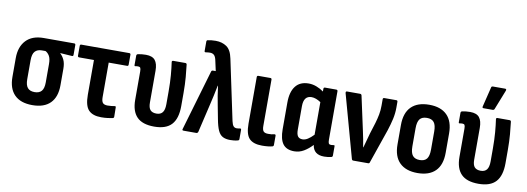

<svg xmlns="http://www.w3.org/2000/svg" viewBox="-57 -1058 3873 1410"><g transform="rotate(10 1879.0 -353.0)"><path d="M217 8Q129 8 83.5 -38Q38 -84 38 -171V-311Q38 -395 83.5 -443.5Q129 -492 215 -492H442Q452 -492 452 -481V-409Q452 -397 442 -398L354 -404V-402Q372 -386 384 -360Q396 -334 396 -294V-171Q396 -84 350.5 -38Q305 8 217 8ZM217 -89Q252 -89 269 -109Q286 -129 286 -173V-310Q286 -351 273.5 -371.5Q261 -392 244 -400H217Q184 -400 166 -380.5Q148 -361 148 -314V-173Q148 -129 165 -109Q182 -89 217 -89Z M730 8Q667 8 636.5 -24Q606 -56 606 -138V-397H496Q485 -397 485 -408V-481Q485 -492 495 -492H853Q863 -492 863 -481V-408Q863 -397 853 -397H716V-140Q716 -109 726.5 -97Q737 -85 762 -85Q776 -85 790.5 -86.5Q805 -88 815 -90Q824 -92 824 -81L825 -13Q825 -3 816 -1Q802 2 780 5Q758 8 730 8Z M1126 8Q1038 8 996.5 -34.5Q955 -77 955 -162V-372Q955 -393 950.5 -400Q946 -407 934 -407Q929 -407 923.5 -406.5Q918 -406 913 -405Q906 -403 906 -413V-482Q906 -492 916 -495Q944 -501 976 -501Q1024 -501 1044.5 -475.5Q1065 -450 1065 -398V-161Q1065 -122 1080 -105.5Q1095 -89 1126 -89Q1156 -89 1171 -108Q1186 -127 1186 -169V-265Q1186 -332 1181.5 -386Q1177 -440 1171 -480Q1169 -492 1181 -492H1271Q1280 -492 1282 -483Q1287 -444 1291.5 -390.5Q1296 -337 1296 -273V-175Q1296 -82 1255 -37Q1214 8 1126 8Z M1693 8Q1659 8 1637 -3.5Q1615 -15 1601.5 -44.5Q1588 -74 1578 -128L1559 -227Q1552 -262 1546.5 -295.5Q1541 -329 1536 -369H1534Q1526 -329 1518.5 -294Q1511 -259 1502 -222L1452 -9Q1448 0 1440 0H1344Q1331 0 1336 -13L1468 -463Q1471 -472 1479 -472H1501L1483 -554Q1477 -579 1465.5 -588.5Q1454 -598 1437 -598Q1420 -598 1405 -595Q1395 -594 1395 -603V-673Q1395 -683 1403 -685Q1416 -688 1431.5 -689.5Q1447 -691 1463 -691Q1510 -691 1544 -668Q1578 -645 1591 -581L1686 -132Q1692 -105 1701 -95Q1710 -85 1725 -85Q1734 -85 1749 -88Q1759 -90 1759 -79V-11Q1759 -1 1750 1Q1736 5 1720.5 6.5Q1705 8 1693 8Z M1930 8Q1865 8 1835 -23Q1805 -54 1805 -134V-481Q1805 -492 1815 -492H1905Q1915 -492 1915 -481V-136Q1915 -107 1925 -96Q1935 -85 1960 -85Q1973 -85 1984.5 -86Q1996 -87 2007 -90Q2016 -91 2016 -80V-12Q2016 -3 2007 0Q1977 8 1930 8Z M2170 8Q2112 8 2085.5 -27.5Q2059 -63 2059 -137V-336Q2059 -415 2092 -458Q2125 -501 2190 -501Q2220 -501 2249.5 -489.5Q2279 -478 2302 -461V-481Q2302 -492 2312 -492H2396Q2407 -492 2407 -481V-121Q2407 -100 2411.5 -92.5Q2416 -85 2429 -85Q2434 -85 2439 -86Q2444 -87 2449 -87Q2456 -89 2456 -79V-10Q2456 -1 2446 2Q2433 5 2419 6.5Q2405 8 2393 8Q2314 8 2304 -63Q2274 -31 2241 -11.5Q2208 8 2170 8ZM2169 -154Q2169 -119 2180 -104Q2191 -89 2215 -89Q2234 -89 2254 -101.5Q2274 -114 2297 -138V-381Q2279 -393 2261.5 -399.5Q2244 -406 2228 -406Q2169 -406 2169 -328Z M2610 0Q2601 0 2598 -9L2468 -479Q2466 -492 2476 -492H2574Q2583 -492 2586 -483L2642 -225Q2648 -196 2654 -167Q2660 -138 2664 -109H2666Q2673 -136 2681 -163.5Q2689 -191 2696 -218L2722 -301Q2732 -335 2738 -366.5Q2744 -398 2744 -433V-481Q2744 -492 2754 -492H2845Q2854 -492 2854 -481V-438Q2854 -395 2844.5 -352.5Q2835 -310 2820 -264L2732 -9Q2730 0 2721 0Z M3089 8Q3002 8 2955.5 -38Q2909 -84 2909 -174V-318Q2909 -409 2955.5 -455Q3002 -501 3089 -501Q3175 -501 3221.5 -455Q3268 -409 3268 -318V-174Q3268 -84 3222 -38Q3176 8 3089 8ZM3089 -89Q3125 -89 3141.5 -110Q3158 -131 3158 -179V-313Q3158 -361 3141.5 -382Q3125 -403 3089 -403Q3052 -403 3035.5 -382Q3019 -361 3019 -313V-179Q3019 -131 3036 -110Q3053 -89 3089 -89Z M3544 8Q3456 8 3414.5 -34.5Q3373 -77 3373 -162V-372Q3373 -393 3368.5 -400Q3364 -407 3352 -407Q3347 -407 3341.5 -406.5Q3336 -406 3331 -405Q3324 -403 3324 -413V-482Q3324 -492 3334 -495Q3362 -501 3394 -501Q3442 -501 3462.5 -475.5Q3483 -450 3483 -398V-161Q3483 -122 3498 -105.5Q3513 -89 3544 -89Q3574 -89 3589 -108Q3604 -127 3604 -169V-265Q3604 -332 3599.5 -386Q3595 -440 3589 -480Q3587 -492 3599 -492H3689Q3698 -492 3700 -483Q3705 -444 3709.5 -390.5Q3714 -337 3714 -273V-175Q3714 -82 3673 -37Q3632 8 3544 8ZM3485 -545Q3474 -545 3477 -557L3513 -704Q3514 -714 3526 -714H3616Q3629 -714 3624 -700L3566 -553Q3562 -545 3553 -545Z"/></g></svg>

Font: Sofia Sans Condensed
Style: Bold
Weight: 700
Designer: Botio Nikoltchev, Ani Petrova
Foundry: lettersoup
Version: Version 4.101; ttfautohint (v1.8.4.7-5d5b)